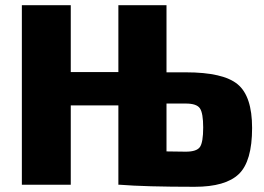

<svg xmlns="http://www.w3.org/2000/svg" viewBox="-20 -710 1015 738"><path d="M620 -432H694Q838 -432 893.5 -386Q949 -340 949 -218Q949 -90 898 -41Q847 8 728 8Q538 8 439 0H435V-305H252V0H64V-690H252V-433H435V-690H620ZM620 -128 694 -127Q736 -127 748.5 -145Q761 -163 761 -220Q761 -275 748.5 -293.5Q736 -312 694 -312H620Z"/></svg>

Font: Exo 2.0 Extra Bold
Style: Regular
Weight: 800
Designer: Natanael Gama
Version: Version 1.001;PS 001.001;hotconv 1.0.70;makeotf.lib2.5.58329